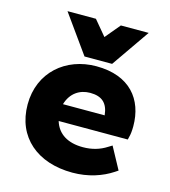

<svg xmlns="http://www.w3.org/2000/svg" viewBox="-109 -807 805 907"><g transform="rotate(15 293.5 -353.5)"><path d="M328 12C406 12 472 -11 522 -44L537 -54L479 -161L461 -150C427 -128 389 -117 345 -117C272 -117 221 -147 203 -207H541L544 -220C548 -233 550 -253 550 -274C550 -405 473 -503 309 -503C160 -503 41 -403 41 -245C41 -85 157 12 328 12ZM313 -374C370 -374 400 -348 406 -289H202C219 -347 263 -374 313 -374ZM377 -533 506 -719H370L309 -646L248 -719H109L242 -533Z"/></g></svg>

Font: Falling Sky
Style: ExBd
Weight: 400
Designer: Paul D. Hunt
Foundry: Adobe Systems Incorporated
Version: Version 1.02